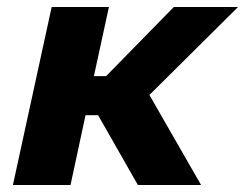

<svg xmlns="http://www.w3.org/2000/svg" viewBox="-20 -530 702 550"><path d="M17 0 128 -510H292L249 -312H284L478 -510H662L408 -258L556 0H375L261 -200H225L182 0Z"/></svg>

Font: Saira SemiExpanded
Style: Bold Italic
Weight: 700
Width: 6
Italic angle: -12°
Designer: Hector Gatti with collaboration of the Omnibus-Type team
Foundry: Omnibus-Type
Version: Version 1.101